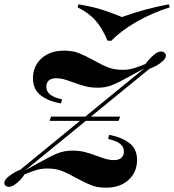

<svg xmlns="http://www.w3.org/2000/svg" viewBox="-63 -857 808 891"><path d="M707 -599Q707 -584 684 -566.5Q661 -549 631 -538L359 -316H495L487 -296H335L56 -68Q63 -72 120 -103Q171 -132 203 -145Q235 -158 272 -158Q305 -158 330.5 -151.5Q356 -145 388 -133Q415 -123 431.5 -118.5Q448 -114 467 -114Q488 -114 500 -124.5Q512 -135 512 -154Q512 -175 494.5 -189.5Q477 -204 439 -212L443 -231Q498 -222 535.5 -194.5Q573 -167 573 -115Q573 -58 533.5 -22Q494 14 428 14Q389 14 360 2.5Q331 -9 291 -31Q250 -54 222 -64.5Q194 -75 157 -75Q130 -75 107.5 -68.5Q85 -62 51 -48Q39 -28 17 -9Q-5 10 -22 10Q-32 10 -39 3Q-43 -1 -43 -8Q-43 -23 -20 -40.5Q3 -58 32 -70L308 -296H167L174 -316H333L607 -540Q600 -536 543 -505Q491 -476 459.5 -463Q428 -450 392 -450Q359 -450 333.5 -456.5Q308 -463 276 -475Q249 -485 232.5 -489.5Q216 -494 197 -494Q175 -494 163.5 -483.5Q152 -473 152 -454Q152 -433 169.5 -418.5Q187 -404 225 -396L220 -377Q165 -386 127.5 -413.5Q90 -441 90 -493Q90 -550 129.5 -586Q169 -622 235 -622Q274 -622 303 -610.5Q332 -599 372 -577Q413 -554 441 -543.5Q469 -533 506 -533Q533 -533 555.5 -539.5Q578 -546 612 -560Q628 -582 648 -600Q668 -618 685 -618Q694 -618 701 -612Q707 -606 707 -599ZM720 -837 725 -823Q642 -797 570 -755.5Q498 -714 454 -668H436Q413 -724 381.5 -760.5Q350 -797 297 -823L301 -837Q366 -826 409 -812.5Q452 -799 503 -778Q608 -816 720 -837Z"/></svg>

Font: Playfair Display SC
Style: Bold Italic
Weight: 700
Italic angle: -14°
Designer: Claus Eggers Sørensen
Foundry: Claus Eggers Sørensen
Version: Version 1.200; ttfautohint (v1.6)